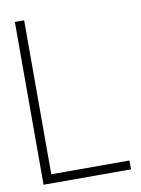

<svg xmlns="http://www.w3.org/2000/svg" viewBox="-79 -739 585 794"><g transform="rotate(-10 213.0 -342.0)"><path d="M39.1 0V-683.6H78.1V-37.1H406.2V0Z"/></g></svg>

Font: Post No Bills Colombo Light
Style: Regular
Weight: 300
Designer: Kosala Senevirathne, Siva Puranthara, Lasantha Premarathna, Tharique Azeez
Foundry: Mooniak
Version: Version 1.220 ; ttfautohint (v1.6)